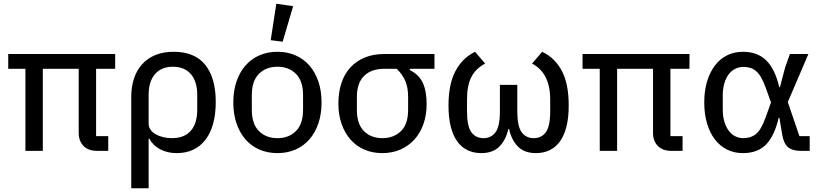

<svg xmlns="http://www.w3.org/2000/svg" viewBox="-20 -807 4386 1027"><path d="M494 -79H559V0H500Q452 0 426.5 -26.5Q401 -53 401 -96V-439H209V0H116V-439H24V-518H596V-439H494Z M682 -290Q682 -341 696 -385Q710 -429 738.5 -461.5Q767 -494 809.5 -512Q852 -530 909 -530Q1022 -530 1078 -460Q1134 -390 1134 -262Q1134 -131 1079 -59.5Q1024 12 925 12Q875 12 836.5 -8.5Q798 -29 779 -65H775V200H682ZM899 -68Q966 -68 1000.5 -107.5Q1035 -147 1035 -220V-299Q1035 -371 1001 -410.5Q967 -450 905 -450Q843 -450 809 -410.5Q775 -371 775 -299V-146Q775 -128 785 -113.5Q795 -99 812.5 -89Q830 -79 852.5 -73.5Q875 -68 899 -68Z M1464 12Q1411 12 1367.5 -7Q1324 -26 1293 -61.5Q1262 -97 1245 -147Q1228 -197 1228 -259Q1228 -321 1245 -371Q1262 -421 1293 -456.5Q1324 -492 1367.5 -511Q1411 -530 1464 -530Q1517 -530 1560.5 -511Q1604 -492 1635 -456.5Q1666 -421 1683 -371Q1700 -321 1700 -259Q1700 -197 1683 -147Q1666 -97 1635 -61.5Q1604 -26 1560.5 -7Q1517 12 1464 12ZM1464 -68Q1525 -68 1563 -106Q1601 -144 1601 -220V-298Q1601 -374 1563 -412Q1525 -450 1464 -450Q1403 -450 1365 -412Q1327 -374 1327 -298V-220Q1327 -144 1365 -106Q1403 -68 1464 -68ZM1492 -584 1428 -592 1458 -787 1548 -774Z M2172 -439V-432Q2220 -409 2241 -365Q2262 -321 2262 -251Q2262 -192 2245 -143.5Q2228 -95 2196.5 -60.5Q2165 -26 2121.5 -7Q2078 12 2025 12Q1972 12 1928.5 -7Q1885 -26 1854.5 -61Q1824 -96 1807 -144.5Q1790 -193 1790 -253Q1790 -313 1806 -362Q1822 -411 1853.5 -445.5Q1885 -480 1930.5 -499Q1976 -518 2035 -518H2304V-439ZM2035 -439Q1967 -439 1928 -401.5Q1889 -364 1889 -288V-219Q1889 -143 1927 -105.5Q1965 -68 2025 -68Q2086 -68 2124.5 -105.5Q2163 -143 2163 -219V-288Q2163 -339 2148 -374Q2133 -409 2102 -439Z M2747 -213Q2747 -131 2770.5 -99.5Q2794 -68 2835 -68Q2876 -68 2899.5 -99.5Q2923 -131 2923 -213V-275Q2923 -416 2826 -467L2880 -530Q2949 -497 2985.5 -427.5Q3022 -358 3022 -243Q3022 -176 3009.5 -128Q2997 -80 2974 -49Q2951 -18 2918.5 -3Q2886 12 2847 12Q2785 12 2750.5 -23Q2716 -58 2703 -117H2699Q2686 -58 2651 -23Q2616 12 2554 12Q2515 12 2482.5 -3Q2450 -18 2427 -49Q2404 -80 2391.5 -128Q2379 -176 2379 -243Q2379 -355 2415.5 -425.5Q2452 -496 2521 -530L2575 -467Q2524 -440 2501 -394.5Q2478 -349 2478 -275V-213Q2478 -131 2501.5 -99.5Q2525 -68 2566 -68Q2607 -68 2630.5 -99.5Q2654 -131 2654 -213V-353H2747Z M3566 -79H3631V0H3572Q3524 0 3498.5 -26.5Q3473 -53 3473 -96V-439H3281V0H3188V-439H3096V-518H3668V-439H3566Z M4311 0H4263Q4219 0 4195.5 -19.5Q4172 -39 4164 -87L4149 -177H4145Q4124 -83 4079 -35.5Q4034 12 3954 12Q3907 12 3869 -7Q3831 -26 3804 -61Q3777 -96 3762 -146.5Q3747 -197 3747 -259Q3747 -321 3762 -371Q3777 -421 3804 -456.5Q3831 -492 3869 -511Q3907 -530 3954 -530Q4032 -530 4079 -483.5Q4126 -437 4148 -341H4152L4179 -444L4205 -518H4304L4194 -261L4256 -79H4311ZM3956 -68Q3997 -68 4024.5 -91Q4052 -114 4075 -178L4104 -259L4075 -340Q4063 -372 4051 -393Q4039 -414 4024.5 -426.5Q4010 -439 3993.5 -444Q3977 -449 3956 -449Q3934 -449 3914 -439.5Q3894 -430 3879 -411Q3864 -392 3855 -363Q3846 -334 3846 -296V-222Q3846 -184 3855 -155Q3864 -126 3879 -106.5Q3894 -87 3914 -77.5Q3934 -68 3956 -68Z"/></svg>

Font: IBM Plex Sans Text
Style: Regular
Weight: 450
Designer: Mike Abbink, Paul van der Laan, Pieter van Rosmalen
Foundry: Bold Monday
Version: Version 3.005